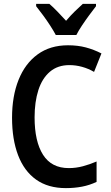

<svg xmlns="http://www.w3.org/2000/svg" viewBox="-20 -958 570 988"><path d="M319 10Q227 10 165.5 -34Q104 -78 73 -159.5Q42 -241 42 -352Q42 -463 75.5 -547Q109 -631 173.5 -678Q238 -725 330 -725Q380 -725 421.5 -714Q463 -703 502 -683L464 -588Q435 -605 402.5 -614Q370 -623 337 -623Q277 -623 237 -589Q197 -555 177.5 -494.5Q158 -434 158 -354Q158 -230 201.5 -161.5Q245 -93 334 -93Q371 -93 406.5 -102.5Q442 -112 477 -127V-22Q441 -5 402 2.5Q363 10 319 10ZM267 -778Q256 -799 238.5 -826Q221 -853 201.5 -879.5Q182 -906 166 -926V-938H234Q253 -922 275 -899Q297 -876 320 -851Q344 -879 364 -898.5Q384 -918 406 -938H474V-926Q459 -907 439.5 -880.5Q420 -854 402 -827Q384 -800 373 -778Z"/></svg>

Font: Noto Sans Mono Condensed SemiBold
Style: Regular
Weight: 600
Width: 3
Designer: Monotype Design Team
Foundry: Monotype Imaging Inc.
Version: Version 2.014